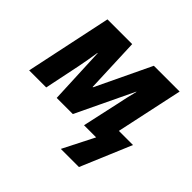

<svg xmlns="http://www.w3.org/2000/svg" viewBox="-175 -751 1153 1153"><g transform="rotate(45 401.0 -175.0)"><path d="M477 199H631L767 -124H647L738 -549H519L352 -199H349L335 -549H125L9 0H154L201 -227C209 -268 218 -317 225 -364H227L243 0H380L554 -364H556C546 -326 534 -272 525 -228L475 0H578Z"/></g></svg>

Font: Noto Sans SemiCondensed ExtraBold
Style: Italic
Weight: 800
Width: 4
Italic angle: -12°
Designer: Monotype Design Team
Foundry: Monotype Imaging Inc.
Version: Version 2.013